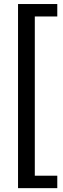

<svg xmlns="http://www.w3.org/2000/svg" viewBox="-20 -745 318 972"><path d="M71.3 207.5V-724.6H270V-661.6H156.2V144.5H270V207.5Z"/></svg>

Font: Arial
Style: Regular
Weight: 400
Designer: Steve Matteson
Foundry: Ascender Corporation
Version: Version 2.00.3